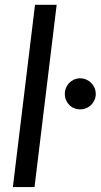

<svg xmlns="http://www.w3.org/2000/svg" viewBox="-20 -756 407 776"><path d="M32 0ZM32 0 121.5 -736.5H209L119.5 0ZM242 -376.5Q242 -389.5 246.8 -401Q251.5 -412.5 259.8 -421Q268 -429.5 279.5 -434.5Q291 -439.5 304 -439.5Q317 -439.5 328.5 -434.5Q340 -429.5 348.5 -421Q357 -412.5 362 -401Q367 -389.5 367 -376.5Q367 -363 362 -351.8Q357 -340.5 348.5 -332Q340 -323.5 328.5 -318.8Q317 -314 304 -314Q291 -314 279.5 -318.8Q268 -323.5 259.8 -332Q251.5 -340.5 246.8 -351.8Q242 -363 242 -376.5Z"/></svg>

Font: Lato
Style: Italic
Weight: 400
Italic angle: -7°
Designer: Lukasz Dziedzic
Foundry: tyPoland Lukasz Dziedzic
Version: Version 2.007; 2014-02-27